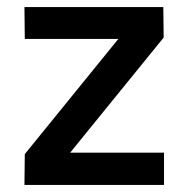

<svg xmlns="http://www.w3.org/2000/svg" viewBox="-20 -523 534 542"><path d="M49 -1 50 -88 314 -413H50L49 -503H441L442 -417L178 -92H443V-1Z"/></svg>

Font: Inclusive Sans Medium
Style: Regular
Weight: 500
Designer: Olivia King
Foundry: Olivia King
Version: Version 2.004